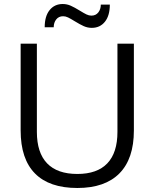

<svg xmlns="http://www.w3.org/2000/svg" viewBox="-20 -930 771 958"><path d="M83 -279V-712H164V-272Q164 -168 215 -115Q266 -62 366 -62Q465 -62 515.5 -115Q566 -168 566 -272V-712H648V-279Q648 -138 576 -65Q504 8 366 8Q226 8 154.5 -64.5Q83 -137 83 -279ZM293 -910Q314 -910 333 -901.5Q352 -893 378 -877Q399 -864 411.5 -858Q424 -852 436 -852Q458 -852 470.5 -868Q483 -884 483 -907H528Q528 -852 503.5 -821.5Q479 -791 438 -791Q417 -791 398 -799.5Q379 -808 353 -824Q332 -837 319.5 -843Q307 -849 295 -849Q273 -849 260.5 -833Q248 -817 248 -794H203Q203 -849 227.5 -879.5Q252 -910 293 -910Z"/></svg>

Font: Muli
Style: Regular
Weight: 400
Designer: Vernon Adams
Foundry: Vernon Adams
Version: Version 2.000